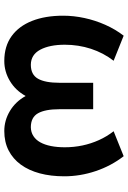

<svg xmlns="http://www.w3.org/2000/svg" viewBox="121 -675 568 850"><g transform="rotate(90 405.0 -250.0)"><path d="M250 15Q185 15 140.2 -17.2Q95.5 -49.5 72.5 -108Q49.5 -166.5 49.5 -245.5Q49.5 -292.5 59.8 -340Q70 -387.5 89.8 -432Q109.5 -476.5 138 -513.5L249 -469Q231.5 -446.5 218.2 -421.2Q205 -396 196 -368.5Q187 -341 182.5 -312Q178 -283 178 -253Q178 -185.5 200 -144.2Q222 -103 266.5 -102.5Q310.5 -102.5 328.5 -134.2Q346.5 -166 346.5 -229.5V-378.5H463.5V-229.5Q463.5 -166 481.5 -134.2Q499.5 -102.5 543.5 -102.5Q565.5 -103 582.2 -113.8Q599 -124.5 610 -144.2Q621 -164 626.5 -191.5Q632 -219 632 -253Q632 -293 624 -331Q616 -369 600.2 -404Q584.5 -439 561 -469L671.5 -513.5Q714.5 -458 737.5 -389.5Q760.5 -321 760.5 -250.5Q760.5 -191 747.5 -142.2Q734.5 -93.5 708.8 -58.2Q683 -23 645.8 -4Q608.5 15 560 15Q513 15 471.5 -9.8Q430 -34.5 405 -79.5Q380 -34.5 338.5 -9.8Q297 15 250 15Z"/></g></svg>

Font: Geologica Cursive Medium
Style: Regular
Weight: 500
Designer: Sindre Bremnes, Frode Helland
Foundry: Monokrom Skriftforlag AS
Version: Version 1.010;gftools[0.9.28]